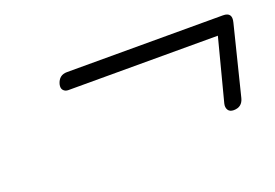

<svg xmlns="http://www.w3.org/2000/svg" viewBox="-44 -525 561 392"><g transform="rotate(-20 236.5 -329.0)"><path d="M95.5 -406Q100.5 -424 118 -424H457Q477.5 -424 472 -403L434.5 -252.5Q430 -234.5 411.5 -234.5Q403 -234.5 399.5 -240.2Q396 -246 398 -254L433 -388.5H108Q101.5 -388.5 97.5 -393Q93.5 -397.5 95.5 -406Z"/></g></svg>

Font: Fraunces 144pt Soft
Style: Italic
Weight: 400
Italic angle: -16°
Version: Version 1.000;[b76b70a41]